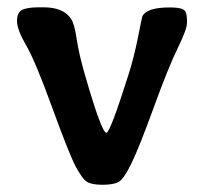

<svg xmlns="http://www.w3.org/2000/svg" viewBox="-20 -510 571 534"><path d="M500 -445.8Q500 -428.7 474.1 -375.7Q448.2 -322.8 408 -212.2Q367.7 -101.6 346.2 -56.9Q324.7 -12.2 310.3 -4.2Q295.9 3.9 265.1 3.9Q234.4 3.9 221.4 -4.6Q208.5 -13.2 190.4 -47.1Q172.4 -81.1 125.2 -210.7Q78.1 -340.3 52.7 -384Q27.3 -427.7 27.3 -451.4Q27.3 -475.1 41.3 -482.4Q55.2 -489.7 89.8 -489.7H100.6Q156.7 -489.7 177.7 -457.5Q187 -443.8 193.4 -401.1Q199.7 -358.4 216.3 -301.8Q262.7 -140.6 275.9 -140.6Q286.1 -140.6 336.9 -300.8Q352.5 -349.6 363.8 -406.5Q375 -463.4 376 -464.8Q388.2 -489.3 451.7 -489.3Q480.5 -489.3 490.2 -483.4Q500 -477.5 500 -454.6Z"/></svg>

Font: Averia Libre
Style: Bold
Weight: 700
Version: Version 1.002